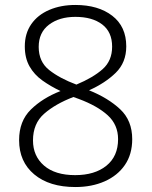

<svg xmlns="http://www.w3.org/2000/svg" viewBox="-20 -744 611 774"><path d="M284 -724Q376 -724 432.5 -680.5Q489 -637 489 -557Q489 -492 446.5 -450.5Q404 -409 339 -380Q416 -349 464.5 -303.5Q513 -258 513 -183Q513 -122 483.5 -79Q454 -36 402 -13Q350 10 284 10Q179 10 118 -41Q57 -92 57 -179Q57 -256 104.5 -302.5Q152 -349 224 -377Q184 -396 151 -419.5Q118 -443 99 -476.5Q80 -510 80 -557Q80 -609 106 -646.5Q132 -684 178.5 -704Q225 -724 284 -724ZM284 -676Q219 -676 177.5 -644.5Q136 -613 136 -555Q136 -495 178.5 -461.5Q221 -428 288 -403Q355 -431 393.5 -465Q432 -499 432 -556Q432 -615 392 -645.5Q352 -676 284 -676ZM113 -178Q113 -115 157.5 -76.5Q202 -38 283 -38Q362 -38 409 -76Q456 -114 456 -183Q456 -241 414.5 -279Q373 -317 298 -345L276 -353Q203 -325 158 -285.5Q113 -246 113 -178Z"/></svg>

Font: Noto Sans Lao Looped Light
Style: Regular
Weight: 300
Designer: Mark Frömberg, Ben Mitchell
Foundry: The Fontpad Ltd
Version: Version 1.002; ttfautohint (v1.8.4.7-5d5b)